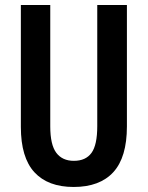

<svg xmlns="http://www.w3.org/2000/svg" viewBox="-20 -734 587 764"><path d="M485 -231Q485 -108 431 -49Q377 10 273 10Q171 10 117 -48.5Q63 -107 63 -229V-714H180V-231Q180 -158 204 -126Q228 -94 274 -94Q321 -94 344 -125.5Q367 -157 367 -232V-714H485Z"/></svg>

Font: Noto Sans Lao ExtraCondensed SemiBold
Style: Regular
Weight: 600
Width: 2
Designer: Monotype Design Team
Foundry: Monotype Imaging Inc.
Version: Version 2.003; ttfautohint (v1.8.4.7-5d5b)